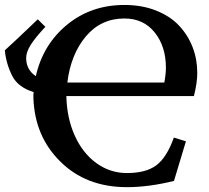

<svg xmlns="http://www.w3.org/2000/svg" viewBox="-83 -755 844 777"><path d="M52.2 -376H52.7Q52.7 -377 53 -378.9Q53.2 -380.9 53.2 -382.3Q-10.3 -401.9 -33.7 -448.2Q-58.1 -496.6 -63.5 -551.3Q-22.9 -587.9 69.8 -676.8L100.6 -646.5Q59.1 -602.1 41 -573Q22.9 -543.9 22.9 -520.5Q22.9 -472.7 62 -446.8Q90.8 -574.7 188.2 -654.8Q285.6 -734.9 420.4 -734.9Q491.7 -734.9 548.8 -712.2Q606 -689.5 641.8 -651.1Q677.7 -612.8 696.5 -564Q715.3 -515.1 715.3 -460.4Q715.3 -419.4 701.7 -366.2H185.5Q187.5 -277.3 219.5 -206.3Q251.5 -135.3 306.9 -95Q362.3 -54.7 430.7 -54.7Q507.8 -54.7 549.8 -86.2Q591.8 -117.7 620.6 -198.2L669.4 -183.1Q651.4 -122.1 621.1 -22.9Q519.5 2.4 430.7 2.4Q264.6 2.4 160.2 -102.1Q58.1 -203.1 52.2 -356.9V-362.3ZM420.4 -680.2Q325.7 -680.2 264.6 -607.9Q203.6 -535.6 189.5 -420.9H582Q588.4 -456.1 588.4 -481Q588.4 -566.9 543.2 -623.5Q498 -680.2 420.4 -680.2Z"/></svg>

Font: Flanker
Style: Bold
Weight: 700
Designer: Flanker
Foundry: Flanker
Version: Version 2.021